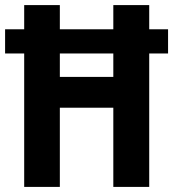

<svg xmlns="http://www.w3.org/2000/svg" viewBox="-22 -734 680 754"><path d="M73 0H213V-311H423V0H564V-524H638V-619H564V-714H423V-619H213V-714H73V-619H-2V-524H73ZM213 -432V-524H423V-432Z"/></svg>

Font: Noto Sans Myanmar Condensed
Style: Bold
Weight: 700
Width: 3
Designer: Monotype Design Team
Foundry: Monotype Imaging Inc.
Version: Version 2.107